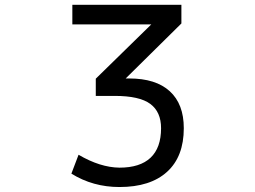

<svg xmlns="http://www.w3.org/2000/svg" viewBox="-20 -752 1040 784"><path d="M637.7 -228.5Q637.7 -294.9 593.8 -327.6Q549.8 -360.4 448.2 -360.4H371.1V-430.7L597.7 -652.3H275.4V-732.4H720.7V-656.2L493.2 -431.6H507.8Q616.2 -431.6 673.3 -379.4Q730.5 -327.1 730.5 -228.5Q730.5 -112.3 662.1 -50.3Q593.8 11.7 467.8 11.7Q359.4 11.7 271.5 -43L300.8 -120.1Q388.7 -68.4 467.8 -67.4Q551.8 -67.4 594.7 -107.9Q637.7 -148.4 637.7 -228.5Z"/></svg>

Font: Gen Shin Gothic Monospace Regular
Style: Regular
Weight: 400
Designer: [Source Han Sans]
Ryoko NISHIZUKA  (kana & ideographs); Paul D. Hunt (Latin, Greek & Cyrillic); Wenlong ZHANG  (bopomofo
Version: Version 1.002.20150607